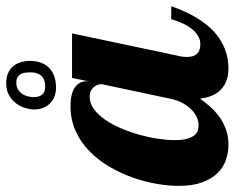

<svg xmlns="http://www.w3.org/2000/svg" viewBox="-102 -664 759 621"><g transform="rotate(-90 277.5 -353.5)"><path d="M567.9 -179.2Q553.7 -138.7 537.1 -108.9Q520.5 -79.1 502.7 -58.6Q484.9 -38.1 466.3 -25.4Q447.8 -12.7 430.2 -5.9Q412.6 1 396.5 3.4Q380.4 5.9 367.2 5.9Q324.7 5.9 299.6 -17.3Q274.4 -40.5 269 -85.9Q256.8 -68.8 242.2 -52.5Q227.5 -36.1 209.5 -23.2Q191.4 -10.3 169.2 -2.2Q147 5.9 120.1 5.9Q94.2 5.9 70.3 -2.4Q46.4 -10.7 27.8 -29.8Q9.3 -48.8 -2 -79.6Q-13.2 -110.4 -13.2 -154.8Q-13.2 -189 -6.3 -228Q0.5 -267.1 14.6 -306.2Q28.8 -345.2 50 -381.1Q71.3 -417 99.9 -444.6Q128.4 -472.2 164.6 -488.5Q200.7 -504.9 244.1 -504.9Q286.6 -504.9 305.9 -490.2Q325.2 -475.6 325.2 -454.1V-446.8L335.9 -500H480L408.2 -160.2Q405.8 -151.9 404.8 -143.8Q403.8 -135.7 403.8 -127.9Q403.8 -85 444.8 -85Q459.5 -85 471.9 -92.5Q484.4 -100.1 494.6 -112.8Q504.9 -125.5 512.7 -142.8Q520.5 -160.2 525.9 -179.2ZM315.9 -404.8Q315.9 -409.2 314 -415.8Q312 -422.4 307.4 -428.5Q302.7 -434.6 294.9 -438.7Q287.1 -442.9 274.9 -442.9Q253.9 -442.9 235.1 -429.2Q216.3 -415.5 200.7 -392.8Q185.1 -370.1 172.9 -341.3Q160.6 -312.5 152.1 -282Q143.6 -251.5 139.2 -221.9Q134.8 -192.4 134.8 -168.9Q134.8 -140.1 140.1 -124.5Q145.5 -108.9 153.1 -101.3Q160.6 -93.8 169.4 -92.3Q178.2 -90.8 185.1 -90.8Q196.3 -90.8 208.7 -96.4Q221.2 -102.1 232.7 -113Q244.1 -124 253.7 -140.6Q263.2 -157.2 268.1 -179.2ZM391.1 -636.2Q391.1 -619.6 386.5 -604.2Q381.8 -588.9 371.3 -577.1Q360.8 -565.4 344.2 -558.6Q327.6 -551.8 304.2 -551.8Q288.1 -551.8 275.1 -557.1Q262.2 -562.5 252.9 -572Q243.7 -581.5 238.8 -594.5Q233.9 -607.4 233.9 -622.1Q233.9 -635.7 238.8 -651.6Q243.7 -667.5 253.9 -681.2Q264.2 -694.8 280.3 -703.9Q296.4 -712.9 318.8 -712.9Q337.4 -712.9 351.1 -707Q364.7 -701.2 373.5 -690.7Q382.3 -680.2 386.7 -666.3Q391.1 -652.3 391.1 -636.2ZM354 -632.8Q354 -640.1 353.3 -648.7Q352.5 -657.2 349.4 -664.1Q346.2 -670.9 339.6 -675.5Q333 -680.2 320.8 -680.2Q307.6 -680.2 298.8 -674.8Q290 -669.4 284.4 -661.4Q278.8 -653.3 276.4 -643.3Q273.9 -633.3 273.9 -624Q273.9 -606.9 282 -596.9Q290 -586.9 308.1 -586.9Q331.5 -586.9 342.8 -599.4Q354 -611.8 354 -632.8Z"/></g></svg>

Font: Lobster
Style: Regular
Weight: 400
Designer: Pablo Impallari
Foundry: Pablo Impallari
Version: Version 1.007; ttfautohint (v1.1) -l 8 -r 50 -G 50 -x 14 -D 